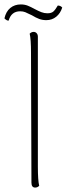

<svg xmlns="http://www.w3.org/2000/svg" viewBox="-33 -839 301 867"><path d="M109 -14 107 -600Q107 -663 101 -687Q109 -695 119 -695Q127 -695 132.5 -689Q138 -683 138 -673V-87Q138 -24 144 0Q136 8 126 8Q109 8 109 -14ZM176 -748Q159 -748 144 -753.5Q129 -759 111 -770Q91 -780 81 -784Q71 -788 58 -788Q18 -788 6 -746H4Q-3 -746 -13 -756Q-6 -787 13.5 -803Q33 -819 61 -819Q78 -819 92 -813.5Q106 -808 124 -798Q141 -789 154 -784Q167 -779 181 -779Q199 -779 208 -787Q217 -795 228 -814Q240 -814 248 -805Q240 -779 221 -763.5Q202 -748 176 -748Z"/></svg>

Font: Arima Madurai Thin
Style: Regular
Weight: 250
Designer: Joana Correia and Natanael Gama
Foundry: NDISCOVER
Version: Version 1.020; ttfautohint (v1.5) -l 7 -r 28 -G 50 -x 13 -D 